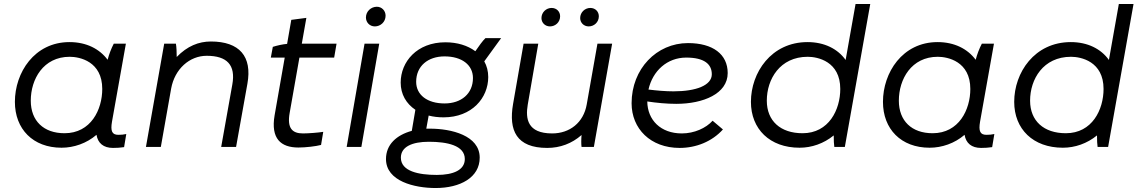

<svg xmlns="http://www.w3.org/2000/svg" viewBox="-20 -740 5738 967"><path d="M549 5C569 5 585 4 605 1L616 -65C603 -62 590 -61 576 -61C544 -61 536 -80 544 -127L614 -520H553C540 -495 529 -466 522 -439C481 -494 415 -528 330 -528C153 -528 55 -374 55 -227C55 -90 146 4 290 4C352 4 416 -18 466 -61C473 -19 501 5 549 5ZM331 -454C381 -454 495 -431 495 -292C495 -188 438 -69 305 -69C200 -69 135 -131 135 -233C135 -341 198 -454 331 -454Z M715 0H790L842 -294C860 -393 935 -459 1021 -459C1123 -459 1168 -413 1150 -314L1094 0H1169L1226 -318C1251 -456 1186 -531 1042 -531C981 -531 923 -508 870 -453C870 -477 869 -502 866 -520H807Z M1483 3C1519 3 1571 -3 1597 -10L1608 -76C1585 -72 1533 -68 1506 -68C1452 -68 1425 -94 1439 -172L1488 -450H1663L1675 -520H1500L1523 -650L1447 -640L1426 -519C1403 -517 1376 -511 1354 -504L1344 -450H1414L1363 -159C1343 -42 1394 3 1483 3Z M1726 0H1800L1890 -520H1816ZM1868 -607C1896 -607 1922 -629 1922 -661C1922 -686 1903 -706 1878 -706C1849 -706 1823 -683 1823 -652C1823 -627 1842 -607 1868 -607Z M2214 -149C2357 -149 2439 -247 2439 -352C2439 -381 2432 -408 2419 -431L2504 -548H2425C2412 -536 2391 -507 2374 -482C2335 -511 2283 -527 2223 -527C2080 -527 1998 -429 1998 -324C1998 -265 2026 -218 2072 -187L2054 -81C1977 -60 1924 -12 1924 61C1924 173 2068 207 2174 207C2298 207 2396 154 2396 54C2396 -58 2252 -92 2146 -92H2127L2139 -158C2162 -152 2187 -149 2214 -149ZM2180 141C2089 141 1999 123 1999 54C1999 -1 2056 -26 2140 -26C2231 -26 2321 -8 2321 61C2321 116 2264 141 2180 141ZM2219 -219C2132 -219 2076 -262 2076 -328C2076 -407 2135 -456 2219 -456C2306 -456 2362 -413 2362 -347C2362 -268 2303 -219 2219 -219Z M2736 5C2801 5 2860 -17 2909 -60C2907 -38 2907 -12 2909 0H2971L3063 -520H2989L2935 -214C2919 -122 2849 -68 2761 -68C2636 -68 2626 -142 2638 -213L2691 -520H2617L2564 -216C2541 -83 2581 5 2736 5ZM2750 -607C2777 -607 2801 -628 2801 -658C2801 -681 2784 -700 2758 -700C2731 -700 2707 -678 2707 -649C2707 -626 2725 -607 2750 -607ZM2945 -607C2972 -607 2996 -628 2996 -658C2996 -681 2979 -700 2953 -700C2926 -700 2902 -678 2902 -649C2902 -626 2920 -607 2945 -607Z M3403 5C3486 5 3566 -27 3621 -88L3569 -132C3536 -95 3477 -68 3414 -68C3307 -68 3241 -136 3240 -229C3287 -222 3337 -217 3386 -217C3522 -217 3645 -268 3645 -372C3645 -467 3570 -523 3445 -523C3287 -523 3161 -393 3161 -220C3161 -92 3256 5 3403 5ZM3246 -289C3267 -383 3340 -450 3436 -450C3527 -450 3565 -417 3565 -366C3565 -310 3486 -280 3372 -280C3331 -280 3287 -284 3246 -289Z M4182 0H4235L4363 -720H4289L4239 -438C4199 -494 4132 -528 4047 -528C3864 -528 3762 -374 3762 -227C3762 -90 3857 4 4007 4C4068 4 4129 -17 4179 -58C4179 -34 4180 -12 4182 0ZM4048 -454C4098 -454 4212 -431 4212 -292C4212 -188 4155 -69 4022 -69C3911 -69 3842 -131 3842 -233C3842 -341 3908 -454 4048 -454Z M4921 5C4941 5 4957 4 4977 1L4988 -65C4975 -62 4962 -61 4948 -61C4916 -61 4908 -80 4916 -127L4986 -520H4925C4912 -495 4901 -466 4894 -439C4853 -494 4787 -528 4702 -528C4525 -528 4427 -374 4427 -227C4427 -90 4518 4 4662 4C4724 4 4788 -18 4838 -61C4845 -19 4873 5 4921 5ZM4703 -454C4753 -454 4867 -431 4867 -292C4867 -188 4810 -69 4677 -69C4572 -69 4507 -131 4507 -233C4507 -341 4570 -454 4703 -454Z M5508 0H5561L5689 -720H5615L5565 -438C5525 -494 5458 -528 5373 -528C5190 -528 5088 -374 5088 -227C5088 -90 5183 4 5333 4C5394 4 5455 -17 5505 -58C5505 -34 5506 -12 5508 0ZM5374 -454C5424 -454 5538 -431 5538 -292C5538 -188 5481 -69 5348 -69C5237 -69 5168 -131 5168 -233C5168 -341 5234 -454 5374 -454Z"/></svg>

Font: Fixel Display 20240404
Style: Italic
Weight: 400
Italic angle: -10°
Designer: AlfaBravo + MacPaw
Foundry: Kyrylo Tkachov, Marchela Mozhyna, Serhii Makarenko, Maria Weinstein, Zakhar Kryvoshyya
Version: Version 1.211;Glyphs 3.2 (3225)